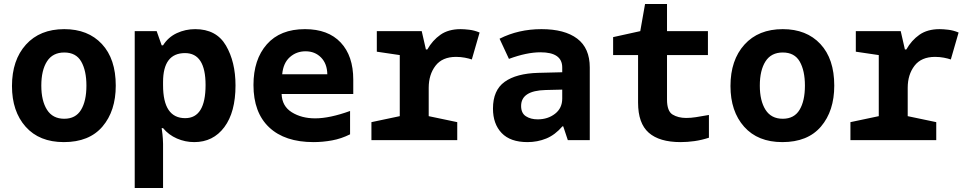

<svg xmlns="http://www.w3.org/2000/svg" viewBox="-20 -702 4840 962"><path d="M560 -273Q560 -407 490.5 -481.5Q421 -556 302 -556Q180 -556 110 -478.5Q40 -401 40 -271Q40 -144 108.5 -67Q177 10 300 10Q427 10 493.5 -68Q560 -146 560 -273ZM187 -273Q187 -350 215.5 -394.5Q244 -439 302 -439Q361 -439 387 -393.5Q413 -348 413 -273Q413 -196 386 -151.5Q359 -107 302 -107Q244 -107 215.5 -152Q187 -197 187 -273Z M797 -275V-291Q797 -436 907 -436Q1010 -436 1010 -276Q1010 -110 908 -110Q797 -110 797 -275ZM797 240V19Q797 14 796 -6Q795 -26 790 -60H797Q825 -26 866.5 -8Q908 10 953 10Q1048 10 1104 -65Q1160 -140 1160 -274Q1160 -392 1112 -474Q1064 -556 958 -556Q909 -556 866 -536Q823 -516 797 -475H790L765 -546H655V240Z M1734 -29V-146Q1632 -109 1559 -109Q1491 -109 1442 -139.5Q1393 -170 1391 -231H1750V-303Q1750 -422 1687 -489Q1624 -556 1508 -556Q1384 -556 1317 -480Q1250 -404 1250 -276Q1250 -138 1328.5 -64Q1407 10 1551 10Q1597 10 1643.5 1.5Q1690 -7 1734 -29ZM1511 -445Q1558 -445 1588.5 -414Q1619 -383 1620 -330H1394Q1399 -386 1432 -415.5Q1465 -445 1511 -445Z M2271 0V-90L2128 -120V-262Q2128 -328 2162 -372.5Q2196 -417 2265 -417Q2288 -417 2309 -413Q2330 -409 2344 -404L2383 -539Q2357 -550 2331 -553Q2305 -556 2288 -556Q2227 -556 2187 -528Q2147 -500 2121 -454H2114L2093 -546H1868V-443L1983 -426V-120L1841 -90V0Z M2591 -171Q2591 -248 2714 -251L2797 -253V-208Q2797 -160 2761 -132Q2725 -104 2674 -104Q2639 -104 2615 -119.5Q2591 -135 2591 -171ZM2798 -69H2802L2825 0H2935V-364Q2935 -461 2872 -508.5Q2809 -556 2693 -556Q2578 -556 2483 -508L2530 -407Q2619 -440 2688 -440Q2797 -440 2797 -364V-340L2677 -337Q2567 -334 2508.5 -292Q2450 -250 2450 -158Q2450 -81 2493.5 -35.5Q2537 10 2623 10Q2673 10 2717 -8Q2761 -26 2798 -69Z M3532 -12V-126Q3492 -119 3467 -115Q3442 -111 3418 -111Q3378 -111 3350 -128Q3322 -145 3322 -203V-426H3527V-546H3322V-682H3212L3188 -546L3052 -516V-426H3177V-188Q3177 -84 3230.5 -37Q3284 10 3390 10Q3424 10 3459.5 5Q3495 0 3532 -12Z M4160 -273Q4160 -407 4090.5 -481.5Q4021 -556 3902 -556Q3780 -556 3710 -478.5Q3640 -401 3640 -271Q3640 -144 3708.5 -67Q3777 10 3900 10Q4027 10 4093.5 -68Q4160 -146 4160 -273ZM3787 -273Q3787 -350 3815.5 -394.5Q3844 -439 3902 -439Q3961 -439 3987 -393.5Q4013 -348 4013 -273Q4013 -196 3986 -151.5Q3959 -107 3902 -107Q3844 -107 3815.5 -152Q3787 -197 3787 -273Z M4671 0V-90L4528 -120V-262Q4528 -328 4562 -372.5Q4596 -417 4665 -417Q4688 -417 4709 -413Q4730 -409 4744 -404L4783 -539Q4757 -550 4731 -553Q4705 -556 4688 -556Q4627 -556 4587 -528Q4547 -500 4521 -454H4514L4493 -546H4268V-443L4383 -426V-120L4241 -90V0Z"/></svg>

Font: Noto Sans Mono UI
Style: Bold
Weight: 700
Designer: Monotype Design team
Foundry: Monotype Imaging Inc.
Version: 1.000